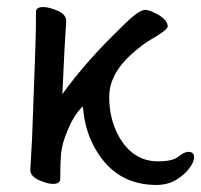

<svg xmlns="http://www.w3.org/2000/svg" viewBox="-20 -509 571 545"><path d="M424 16Q310 16 252 -84Q224 -131 217 -191L215 -207Q191 -184 173.5 -143Q156 -102 153.5 -74Q151 -46 151 -1Q151 13 130 13Q114 13 90 2Q66 -9 66 -27L71 -115Q82 -403 82 -440V-475Q82 -489 103 -489Q119 -489 143.5 -478.5Q168 -468 168 -449Q164 -398 157 -242Q226 -337 321 -428Q372 -481 392 -481Q402 -481 418 -473Q456 -455 456 -434Q456 -424 407 -396Q386 -384 353 -355Q290 -298 290 -234Q290 -177 313 -130Q353 -51 429 -51Q470 -51 486.5 -64.5Q503 -78 515 -78Q531 -78 531 -62Q531 -50 517.5 -31.5Q504 -13 480 1.5Q456 16 424 16Z"/></svg>

Font: LXGW WenKai Lite Medium
Style: Regular
Weight: 500
Designer: LXGW / Fontworks Inc.
Foundry: LXGW / Fontworks Inc.
Version: Version 1.511; March 25, 2025